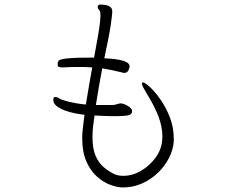

<svg xmlns="http://www.w3.org/2000/svg" viewBox="-20 -776 1040 843"><path d="M743 -157Q741 -120 722.5 -83.5Q704 -47 673.5 -17.5Q643 12 603.5 29.5Q564 47 520 47Q496 47 465.5 36Q435 25 406.5 0Q378 -25 359.5 -66.5Q341 -108 341 -168Q341 -180 341.5 -191Q342 -202 344.5 -220.5Q347 -239 351 -272Q333 -274 309.5 -278.5Q286 -283 264.5 -291Q243 -299 228.5 -310.5Q214 -322 214 -338Q214 -339 215 -344.5Q216 -350 223 -350Q228 -350 234 -347.5Q240 -345 241 -343Q248 -339 266.5 -333.5Q285 -328 309.5 -323.5Q334 -319 357 -317Q365 -364 371.5 -404Q378 -444 385 -480Q372 -481 358 -481.5Q344 -482 328 -482Q312 -482 293 -481.5Q274 -481 252 -480Q242 -480 237.5 -482.5Q233 -485 233 -494Q233 -501 235.5 -506.5Q238 -512 250.5 -515.5Q263 -519 291.5 -521Q320 -523 371 -523H393Q402 -572 410.5 -619.5Q419 -667 421 -704V-709Q421 -727 415 -733Q409 -739 409 -745Q409 -749 412 -753Q414 -756 422 -756Q429 -756 441 -754.5Q453 -753 463 -746.5Q473 -740 473 -725Q473 -713 466 -665Q459 -617 438 -520Q491 -518 520 -509.5Q549 -501 549 -484Q549 -483 548.5 -482Q548 -481 548 -479Q543 -456 526 -456Q523 -456 520.5 -456.5Q518 -457 515 -458Q471 -469 429 -476Q422 -440 415 -400Q408 -360 401 -315H435Q455 -315 468.5 -315Q482 -315 484 -316Q491 -318 498 -320Q505 -322 511 -322H513Q527 -320 543.5 -309.5Q560 -299 560 -288Q560 -275 546 -270.5Q532 -266 478 -266Q440 -266 395 -269L389 -223Q386 -196 386 -175Q386 -126 398.5 -95Q411 -64 432 -45Q453 -26 479 -13Q497 -4 521 -4Q562 -4 600 -26.5Q638 -49 663.5 -84.5Q689 -120 692 -160Q692 -165 692.5 -169Q693 -173 693 -177Q693 -220 675 -266.5Q657 -313 622 -369Q614 -382 608.5 -393Q603 -404 603 -409Q603 -414 607 -414H608Q616 -414 637.5 -394.5Q659 -375 683.5 -340.5Q708 -306 725.5 -261.5Q743 -217 743 -167Z"/></svg>

Font: Moon Stars Kai T Light
Style: Regular
Weight: 300
Designer: GuiWonder
Version: Version 1.101